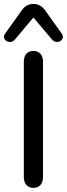

<svg xmlns="http://www.w3.org/2000/svg" viewBox="-35 -932 335 960"><path d="M84.1 -46.2V-623.8Q84.1 -648.3 96.7 -662.8Q109.2 -677.3 132 -677.3Q154.9 -677.3 167.4 -662.8Q180 -648.3 180 -623.8V-46.2Q180 -22 167.5 -7.4Q155 7.3 132.2 7.3Q109.5 7.3 96.8 -7.4Q84.1 -22 84.1 -46.2ZM-9.1 -764.5 74.3 -880.9Q95.7 -912.3 132 -912.3Q167.7 -912.3 190.3 -880.9L273.2 -764.5Q283.9 -749.9 276.8 -737.1Q269.7 -724.3 253.8 -722.2Q237.9 -720.1 225.3 -734.1L132 -844.5L39.4 -734.1Q26.8 -720.1 10.9 -722.2Q-5 -724.3 -12.4 -737.1Q-19.9 -749.9 -9.1 -764.5Z"/></svg>

Font: SN Pro Thin
Style: Regular
Weight: 200
Designer: Tobias Whetton
Foundry: Supernotes
Version: Version 1.003;Glyphs 3.3 (3324)